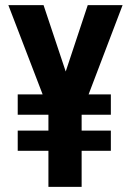

<svg xmlns="http://www.w3.org/2000/svg" viewBox="-20 -731 512 751"><path d="M413.6 -361.8V-282.2H49.3V-361.8ZM413.6 -220.2V-141.1H49.3V-220.2ZM200.7 -341.8 323.2 -710.9H459.5L294.4 -277.3H221.7ZM150.4 -710.9 274.9 -337.9 251.5 -277.3H179.2L12.7 -710.9ZM299.3 -372.6V0H169.4V-372.6Z"/></svg>

Font: Roboto Condensed SemiBold
Style: Regular
Weight: 600
Designer: Christian Robertson
Foundry: Google
Version: Version 3.008; 2023